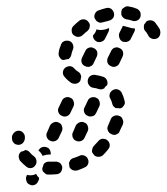

<svg xmlns="http://www.w3.org/2000/svg" viewBox="-20 -554 517 595"><path d="M62 7Q64 15 72 18Q79 22 87 19Q95 16 98 8L99 6Q100 4 101 2Q101 0 101 -2Q101 -2 101 -3Q95 -8 92 -15Q86 -12 79 -11Q71 -10 64 -12Q64 -12 64 -11Q63 -11 63 -11L62 -8Q59 -1 62 7ZM151 -53Q155 -54 159 -52Q163 -51 166 -49Q169 -46 171 -42Q173 -39 173 -35Q173 -27 168 -20Q162 -14 154 -14Q143 -13 131 -13Q127 -13 123 -14Q120 -16 117 -19Q114 -21 112 -25Q111 -29 111 -33Q111 -33 111 -33Q111 -33 111 -33Q113 -37 114 -41Q115 -43 115 -45Q118 -49 122 -51Q126 -53 131 -53Q141 -53 151 -53ZM200 -60Q203 -63 207 -64Q217 -67 226 -71Q233 -75 241 -72Q249 -69 252 -62Q256 -54 253 -46Q250 -38 242 -35Q232 -30 220 -26Q212 -24 205 -27Q198 -30 195 -37Q195 -42 194 -46Q194 -48 194 -50Q195 -52 196 -54Q197 -58 200 -60ZM66 -87Q62 -89 58 -89Q54 -86 50 -85Q47 -84 45 -84Q42 -81 40 -78Q38 -74 38 -70Q38 -66 39 -63Q40 -59 42 -56Q51 -46 61 -38Q68 -32 76 -33Q84 -34 89 -41Q94 -47 93 -56Q92 -64 86 -69Q79 -74 73 -81Q70 -85 66 -87ZM285 -117Q287 -120 291 -122Q294 -124 298 -124Q302 -124 306 -123Q310 -122 313 -119Q319 -114 320 -106Q321 -98 315 -91Q308 -82 299 -73Q293 -68 285 -68Q277 -68 272 -73Q269 -77 266 -81Q264 -86 266 -92Q267 -98 271 -102Q278 -109 285 -117ZM104 -94Q107 -97 111 -98Q114 -99 118 -99Q122 -99 126 -97Q130 -96 132 -93Q135 -90 136 -86Q137 -83 137 -81Q138 -78 137 -75Q134 -75 131 -75Q123 -75 115 -72Q114 -72 112 -71Q111 -73 110 -75Q106 -82 100 -87Q100 -87 99 -87V-88Q101 -91 104 -94ZM53 -141Q48 -148 39 -149Q35 -149 32 -148Q28 -147 25 -144Q22 -142 20 -138Q18 -135 17 -131Q17 -129 17 -127Q17 -123 18 -119Q19 -115 22 -112Q24 -109 28 -107Q32 -106 36 -105Q44 -105 50 -110Q56 -116 57 -124Q57 -125 57 -126Q58 -135 53 -141ZM204 -137Q204 -133 205 -129Q207 -125 209 -122Q212 -119 215 -118Q223 -114 231 -117Q239 -120 242 -127L252 -148Q255 -155 252 -163Q250 -171 242 -174Q235 -178 227 -175Q219 -172 215 -165L206 -144Q204 -141 204 -137ZM125 -129Q128 -121 135 -118Q143 -114 151 -117Q159 -120 162 -127L172 -148Q175 -155 172 -163Q170 -171 162 -174Q155 -178 147 -175Q139 -172 135 -165L126 -144Q122 -137 125 -129ZM323 -184Q326 -192 334 -195Q342 -198 349 -195Q353 -194 356 -191Q359 -188 360 -184Q362 -181 362 -177Q362 -173 361 -169Q356 -158 351 -148Q350 -144 347 -141Q344 -139 340 -137Q337 -136 333 -136Q330 -136 326 -138Q323 -140 319 -142Q315 -146 313 -153Q312 -159 315 -165Q319 -174 323 -184ZM161 -206Q164 -198 172 -195Q179 -191 187 -194Q195 -197 198 -204L208 -225Q211 -232 208 -240Q206 -248 198 -251Q191 -255 183 -252Q175 -249 172 -242L162 -221Q158 -214 161 -206ZM241 -206Q244 -198 252 -195Q255 -193 259 -193Q263 -193 267 -194Q271 -195 274 -198Q276 -201 278 -204L288 -225Q291 -232 288 -240Q286 -248 278 -251Q275 -253 271 -253Q267 -253 263 -252Q259 -251 256 -248Q253 -245 252 -242L242 -221Q238 -214 241 -206ZM331 -225Q329 -228 328 -232Q326 -241 322 -248Q320 -252 319 -256Q319 -259 320 -263Q321 -267 324 -270Q326 -273 330 -275Q337 -279 345 -277Q353 -274 357 -267Q363 -255 366 -242Q367 -238 367 -234Q366 -230 364 -227Q362 -224 359 -221Q356 -219 352 -218Q347 -219 342 -219Q340 -219 339 -219Q338 -219 338 -219Q337 -220 337 -220Q334 -222 331 -225ZM269 -282Q261 -283 256 -290Q251 -296 252 -305Q253 -313 259 -318Q266 -323 274 -322Q288 -320 300 -316Q308 -313 311 -306Q315 -298 312 -290Q312 -290 312 -290Q312 -290 312 -290Q309 -288 306 -285Q304 -282 303 -280Q299 -278 295 -277Q290 -277 286 -278Q278 -281 269 -282ZM217 -295Q209 -293 201 -297Q189 -305 180 -316Q174 -322 175 -331Q176 -339 182 -344Q189 -349 197 -349Q205 -348 210 -342Q215 -336 222 -332Q225 -330 228 -327Q230 -323 231 -320Q231 -319 231 -318Q231 -317 232 -316Q230 -312 230 -307Q229 -306 229 -305Q229 -305 229 -305Q229 -305 229 -304Q225 -297 217 -295ZM233 -360Q236 -352 244 -349Q247 -347 251 -347Q255 -346 259 -348Q263 -349 266 -352Q269 -355 270 -358L280 -379Q283 -386 281 -394Q278 -402 270 -405Q263 -409 255 -406Q247 -403 244 -395L234 -375Q231 -368 233 -360ZM313 -360Q316 -352 324 -349Q331 -345 339 -348Q347 -351 350 -358L360 -379Q363 -386 361 -394Q358 -402 350 -405Q343 -409 335 -406Q327 -403 324 -395L314 -375Q311 -368 313 -360ZM162 -383Q161 -387 162 -391Q163 -402 168 -412Q168 -414 169 -416Q171 -420 173 -423Q176 -425 180 -427Q184 -428 188 -428Q192 -428 195 -427Q203 -424 206 -416Q209 -408 206 -401Q205 -399 205 -398Q202 -391 201 -384Q200 -380 198 -377Q196 -374 193 -371Q187 -371 182 -369Q180 -369 178 -368Q174 -368 170 -370Q167 -373 165 -376Q163 -379 162 -383ZM307 -463Q312 -465 318 -467Q318 -464 318 -461Q317 -458 316 -455L306 -435Q303 -428 295 -425Q287 -422 280 -425Q274 -428 271 -433Q268 -438 268 -444Q272 -448 275 -453Q278 -458 279 -463Q285 -461 291 -461Q299 -461 307 -463ZM350 -437Q352 -429 360 -425Q363 -424 367 -424Q371 -423 375 -425Q379 -426 382 -429Q385 -432 386 -435L396 -455Q397 -458 398 -460Q398 -463 398 -466Q397 -466 396 -466Q388 -466 380 -469Q374 -471 369 -472Q365 -473 361 -474Q361 -474 360 -473Q360 -473 360 -472L350 -452Q347 -445 350 -437ZM471 -470Q473 -466 475 -464Q477 -458 477 -453Q477 -444 471 -438Q466 -433 457 -433Q451 -433 445 -437Q440 -441 438 -447Q438 -447 437 -448Q435 -453 430 -458Q426 -462 426 -468Q425 -473 427 -478Q427 -479 427 -479Q431 -482 433 -487Q440 -492 448 -491Q456 -490 461 -484Q467 -476 471 -470ZM203 -467Q205 -471 208 -474Q216 -482 226 -490Q233 -495 241 -494Q249 -493 254 -486Q257 -483 258 -479Q259 -476 258 -472Q258 -468 256 -464Q254 -461 251 -458Q243 -452 236 -445Q232 -441 226 -440Q221 -439 215 -441Q211 -444 207 -446Q205 -449 203 -452Q202 -456 202 -459Q202 -463 203 -467ZM309 -529Q317 -531 324 -527Q331 -522 333 -514Q335 -506 331 -499Q326 -492 318 -490Q309 -488 299 -485Q294 -483 288 -484Q282 -486 278 -490Q276 -494 273 -498Q271 -506 275 -513Q279 -520 286 -522Q297 -526 309 -529ZM371 -534Q375 -535 379 -534Q392 -532 404 -527Q408 -525 411 -522Q413 -519 415 -516Q416 -512 416 -508Q416 -504 415 -501Q412 -493 404 -490Q396 -487 389 -490Q381 -493 372 -494Q367 -495 362 -499Q358 -503 356 -508Q356 -513 356 -517Q356 -521 358 -525Q360 -528 364 -530Q367 -533 371 -534Z"/></svg>

Font: FRB American Cursive Dashed
Style: Bold Italic
Weight: 700
Italic angle: -25°
Version: Version 2.0;Modular Font Editor K font №1